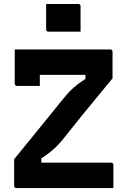

<svg xmlns="http://www.w3.org/2000/svg" viewBox="-20 -950 640 970"><path d="M213 -929.8Q232.3 -929.8 252.7 -929.8Q273.2 -929.8 294.5 -929.8Q315.8 -929.8 336.3 -929.8Q356.7 -929.8 376 -929.8Q381 -929.8 384 -926.8Q387 -923.8 387 -918.8V-790.1Q367.7 -790.1 347.3 -790.1Q326.8 -790.1 305.5 -790.1Q284.2 -790.1 263.7 -790.1Q243.3 -790.1 224 -790.1Q219 -790.1 216 -793.1Q213 -796.1 213 -801.1ZM552.8 0H62.5Q57.5 0 54.5 -3Q51.5 -6 51.5 -11V-145.8Q92.6 -195.6 133 -245.7Q173.5 -295.8 214.9 -346.6Q256.2 -397.4 298.1 -449.4Q312.5 -467.2 325.6 -481.5Q338.7 -495.7 351.5 -506.8Q364.4 -517.9 377.6 -527.9Q390.8 -537.9 405.8 -547.2Q420.7 -556.5 438 -567.3L411.6 -527.9V-597.4L427.7 -571.9Q370.8 -571.9 331.6 -571.9Q292.3 -571.9 263 -571.9Q233.7 -571.9 205.5 -571.9H171.2Q142 -571.9 120.3 -580.2Q98.6 -588.5 83.9 -605Q69.2 -621.5 61.9 -645Q54.7 -668.6 54.4 -700H537.5Q541.5 -700 543.5 -698.5Q545.5 -697 547 -695Q548.5 -693 548.5 -689V-554.2Q513.7 -512.1 474.8 -464.8Q436 -417.5 394.6 -366.8Q353.1 -316.1 309.9 -261.3Q294.1 -240.4 280 -225.1Q265.9 -209.8 252.5 -197.9Q239.1 -186 225.6 -175.6Q212.1 -165.2 196.9 -155.5Q181.8 -145.8 164.3 -134.5L188.9 -171.2V-101.8L172.6 -128.1Q229.7 -128.1 280 -128.1Q330.3 -128.1 373.8 -128.1Q417.3 -128.1 453.2 -128.1H541.8Q546.8 -128.1 549.8 -125.1Q552.8 -122.1 552.8 -117.1Q552.8 -87.6 552.8 -58.6Q552.8 -29.5 552.8 0ZM181.2 -515.8Q150.7 -515.8 123.7 -515.8Q96.7 -515.8 65.4 -515.8Q62.4 -515.8 59.9 -517.3Q57.4 -518.8 55.9 -521.3Q54.4 -523.8 54.4 -526.8Q54.4 -543.8 54.4 -566Q54.4 -588.2 54.4 -613Q54.4 -637.8 54.4 -660.4Q54.4 -683 54.4 -700Q105.1 -700 132.8 -689.3Q160.4 -678.6 170.8 -655.1Q181.2 -631.5 181.2 -592.2Q181.2 -581.7 181.2 -567.7Q181.2 -553.6 181.2 -540.1Q181.2 -526.5 181.2 -515.8Z"/></svg>

Font: Recursive Sans Linear Light
Style: Regular
Weight: 300
Version: Version 1.085